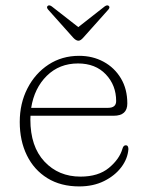

<svg xmlns="http://www.w3.org/2000/svg" viewBox="-20 -674 539 705"><path d="M447.5 -294Q447.5 -249 397.5 -249H92Q91.5 -242 91.5 -235Q91.5 -136 143.2 -80.8Q195 -25.5 275.5 -25.5Q341 -25.5 379.8 -57.5Q418.5 -89.5 429.5 -127.5Q433 -140.5 441.5 -140.5Q447.5 -140.5 449.5 -136.2Q451.5 -132 451.5 -126.5Q449 -91.5 425.5 -60.2Q402 -29 362.2 -9.2Q322.5 10.5 271 10.5Q203 10.5 154 -19.8Q105 -50 78.8 -103.5Q52.5 -157 52.5 -226Q52.5 -294.5 80.8 -349.5Q109 -404.5 158.2 -436.8Q207.5 -469 270.5 -469Q320.5 -469 360.5 -447.2Q400.5 -425.5 424 -386.2Q447.5 -347 447.5 -294ZM266.5 -441Q198 -441 152 -395.8Q106 -350.5 94.5 -278H376.5Q406.5 -278 406.5 -303Q406.5 -361 368.5 -401Q330.5 -441 266.5 -441ZM286 -536Q276 -524.5 268 -524.5Q259 -524.5 248.5 -536L156.5 -639Q149 -648 156 -653Q161.5 -656.5 170 -650.5L267.5 -574.5L364.5 -650.5Q373 -656.5 378.5 -653Q385.5 -648 378 -639Z"/></svg>

Font: Fraunces 9pt S100 Thin
Style: Regular
Weight: 100
Version: Version 1.000; ttfautohint (v1.8.3)